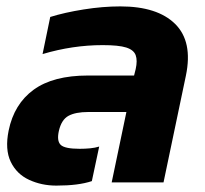

<svg xmlns="http://www.w3.org/2000/svg" viewBox="-20 -570 641 600"><path d="M156 10Q110 10 71 -8Q32 -26 13.5 -64.5Q-5 -103 7 -162Q24 -245 85 -289.5Q146 -334 255 -334H399L404 -354Q410 -381 404 -397.5Q398 -414 374.5 -421.5Q351 -429 301 -429Q254 -429 207 -422Q160 -415 113 -401L137 -517Q182 -531 241.5 -540.5Q301 -550 356 -550Q472 -550 527.5 -495Q583 -440 561 -334L491 0H329L375 -220H256Q216 -220 194 -208Q172 -196 164 -161Q157 -130 169.5 -117.5Q182 -105 229 -105Q246 -105 261.5 -106.5Q277 -108 290 -112L267 -4Q246 3 218.5 6.5Q191 10 156 10Z"/></svg>

Font: Kanit SemiBold
Style: Italic
Weight: 600
Italic angle: -12°
Designer: Katatrad Team
Foundry: CadsonDemak
Version: Version 2.000; ttfautohint (v1.8.3)